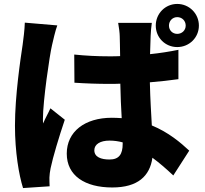

<svg xmlns="http://www.w3.org/2000/svg" viewBox="-20 -891 1040 975"><path d="M106 -776C105 -739 99 -694 95 -664C84 -591 56 -405 56 -253C56 -119 76 -3 97 64L232 55C231 39 231 21 231 10C231 0 234 -23 237 -37C249 -94 279 -194 309 -283L236 -341C223 -312 211 -293 199 -264C198 -268 198 -284 198 -287C198 -379 232 -610 244 -661C248 -679 262 -740 271 -762ZM603 -161C603 -107 584 -81 536 -81C494 -81 459 -93 459 -128C459 -159 490 -177 536 -177C559 -177 581 -174 603 -168ZM886 -638C841 -629 792 -621 742 -616C743 -657 744 -690 745 -709C746 -731 748 -756 751 -775H580C584 -754 588 -722 588 -707C589 -689 589 -652 590 -606C571 -605 553 -605 534 -605C474 -605 415 -608 357 -614L358 -471C417 -467 476 -465 535 -465C553 -465 572 -465 591 -466C592 -404 595 -343 598 -291C582 -292 565 -293 548 -293C410 -293 319 -222 319 -111C319 1 411 61 550 61C680 61 741 3 754 -90C788 -65 823 -35 860 0L941 -126C897 -167 836 -219 751 -254C748 -312 743 -383 741 -473C793 -477 842 -483 886 -489ZM880 -719C856 -719 838 -737 838 -761C838 -785 856 -804 880 -804C904 -804 923 -786 923 -761C923 -737 904 -719 880 -719ZM880 -871C819 -871 771 -822 771 -761C771 -700 819 -652 880 -652C941 -652 990 -700 990 -761C990 -822 941 -871 880 -871Z"/></svg>

Font: Noto Sans CJK Black
Style: Bold
Weight: 900
Designer: Ryoko NISHIZUKA (kana & ideographs); Paul D. Hunt (Latin, Greek & Cyrillic); Wenlong ZHANG (bopomofo); Sandoll Communica
Foundry: Adobe Systems Incorporated
Version: Version 1.000;PS 1;hotconv 1.0.78;makeotf.lib2.5.61930